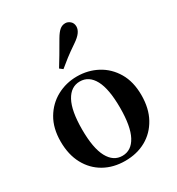

<svg xmlns="http://www.w3.org/2000/svg" viewBox="-203 -980 1030 1120"><g transform="rotate(-30 311.5 -419.5)"><path d="M311 16.2Q231.7 16.2 170.5 -18.3Q109.3 -52.8 74.5 -117Q39.6 -181.2 39.6 -269.8Q39.6 -359.1 76.8 -422Q114 -484.9 175.9 -518.4Q237.8 -551.9 311 -551.9Q385.1 -551.9 447.1 -518.8Q509 -485.6 546.2 -422.7Q583.4 -359.8 583.4 -269.8Q583.4 -180.5 548 -116.3Q512.6 -52 451.4 -17.9Q390.2 16.2 311 16.2ZM311 -17.5Q372 -17.5 405.4 -80.1Q438.7 -142.6 438.7 -268.1Q438.7 -394.2 405.4 -456.1Q372 -518 311 -518Q250.7 -518 217 -456.1Q183.2 -394.2 183.2 -268.1Q183.2 -142.6 217 -80.1Q250.7 -17.5 311 -17.5ZM244.6 -643.7Q264 -675.4 284.7 -709.7Q305.3 -743.9 334.2 -794.7Q352.5 -826.1 369.2 -840.5Q385.9 -854.8 407.4 -854.8Q425 -854.8 440.1 -841.6Q455.1 -828.4 455.1 -805.7Q455.1 -786.2 440.9 -766.5Q426.7 -746.8 395.1 -725.6Q350.3 -695.3 320.6 -672.4Q290.9 -649.6 265.2 -627.8Z"/></g></svg>

Font: Noto Serif SC ExtraLight
Style: Regular
Weight: 200
Designer: Ryoko NISHIZUKA 西塚涼子 (kana & ideographs); Frank Grießhammer (Latin, Greek & Cyrillic); Wenlong ZHANG 张文龙 (bopomofo); San
Foundry: Adobe
Version: Version 2.002-H1;hotconv 1.1.0;makeotfexe 2.6.0